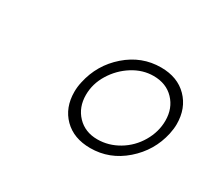

<svg xmlns="http://www.w3.org/2000/svg" viewBox="-64 -811 471 432"><g transform="rotate(30 172.0 -595.5)"><path d="M108 -569Q108 -582 111 -595Q122 -646 161 -680Q200 -714 250 -714Q293 -714 318.5 -688Q344 -662 344 -621Q344 -609 341 -595Q330 -545 291 -511Q252 -477 202 -477Q159 -477 133.5 -502.5Q108 -528 108 -569ZM318 -615Q318 -647 298 -668Q278 -689 245 -689Q217 -689 191.5 -673Q166 -657 150 -631Q134 -605 134 -576Q134 -544 154 -523Q174 -502 206 -502Q235 -502 261 -517.5Q287 -533 302.5 -559.5Q318 -586 318 -615Z"/></g></svg>

Font: Trirong ExtraLight
Style: Italic
Weight: 275
Italic angle: -12°
Designer: Katatrad Team
Foundry: CadsonDemak
Version: Version 1.003